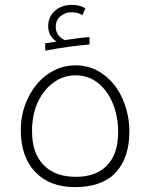

<svg xmlns="http://www.w3.org/2000/svg" viewBox="-20 -755 614 785"><path d="M286 10Q183 10 124 -52Q65 -114 65 -223Q65 -294 95 -355Q125 -417 176.5 -452.5Q228 -488 289 -488Q317 -488 346.5 -479.5Q376 -471 405 -449Q455 -412 482 -348.5Q509 -285 509 -218Q509 -110 453.5 -50Q398 10 286 10ZM290 -32Q373 -32 418 -79Q463 -126 463 -214Q463 -279 441.5 -331.5Q420 -384 381 -415.5Q342 -447 289 -447Q240 -447 199.5 -418Q159 -389 135 -338Q111 -287 111 -218Q111 -129 158 -80.5Q205 -32 290 -32ZM165 -578 211 -585Q193 -597 185 -613Q177 -629 177 -647Q177 -686 204 -710.5Q231 -735 274 -735Q307 -735 329 -721L317 -693Q310 -698 298 -701.5Q286 -705 272 -705Q247 -705 227.5 -689Q208 -673 208 -645Q208 -625 219 -611Q230 -597 245 -591Q269 -595 300.5 -599Q332 -603 346 -603V-573Q308 -570 263.5 -564Q219 -558 165 -548Z"/></svg>

Font: Noto Kufi Arabic ExtraLight
Style: Regular
Weight: 200
Designer: Monotype Design Team, David Williams, Khaled Hosny
Foundry: Google LLC
Version: Version 2.109; ttfautohint (v1.8.4.7-5d5b)